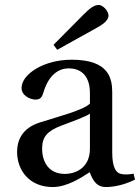

<svg xmlns="http://www.w3.org/2000/svg" viewBox="-20 -743 565 775"><path d="M196 -562 211 -542 362 -626C392 -642 418 -659 418 -680C418 -700 394 -723 379 -723C362 -723 345 -713 315 -682ZM49 -130C49 -55 99 12 193 12C251 12 310 -27 342 -48C356 -11 372 12 407 12C444 12 487 1 525 -18L519 -42C505 -39 483 -37 468 -41C450 -45 433 -64 433 -127V-369C433 -427 420 -502 269 -502C156 -502 67 -443 67 -388C67 -356 104 -341 123 -341C144 -341 150 -352 155 -369C177 -443 218 -467 258 -467C297 -467 343 -447 343 -367V-325C318 -299 221 -274 142 -249C70 -227 49 -177 49 -130ZM150 -144C150 -191 172 -215 228 -236C268 -251 321 -270 343 -284V-143C343 -62 281 -41 242 -41C180 -41 150 -85 150 -144Z"/></svg>

Font: Lingua Franca
Style: Regular
Weight: 400
Version: Version 1.19